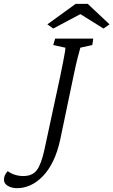

<svg xmlns="http://www.w3.org/2000/svg" viewBox="-161 -772 584 989"><path d="M149.4 -53.7Q135.7 9.8 112.8 57.1Q89.8 104.5 59.6 135.7Q29.3 167 -4.4 182.1Q-38.1 197.3 -72.3 197.3Q-100.6 197.3 -120.6 185.5Q-140.6 173.8 -140.6 153.3Q-140.6 142.6 -136.2 131.8Q-131.8 121.1 -121.1 109.4Q-106.4 121.1 -85.4 127.9Q-64.5 134.8 -41 134.8Q4.9 134.8 27.8 105.5Q50.8 76.2 67.4 1L149.4 -379.9Q159.2 -426.8 164.6 -455.6Q169.9 -484.4 172.9 -500.5Q175.8 -516.6 175.8 -526.4L113.3 -540L123 -573.2H319.3L314.5 -540L252.9 -526.4Q249 -512.7 240.2 -479.5Q231.4 -446.3 217.8 -380.9ZM403.3 -646.5 372.1 -625 226.6 -715.8H284.2L113.3 -625L83 -646.5L228.5 -752H291Z"/></svg>

Font: Crimson Pro Light
Style: Italic
Weight: 300
Italic angle: -12°
Designer: Jacques Le Bailly
Foundry: Baron von Fonthausen
Version: Version 1.003